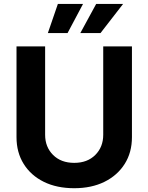

<svg xmlns="http://www.w3.org/2000/svg" viewBox="-20 -969 772 999"><path d="M366.2 10.3Q275.4 10.3 208 -22.9Q140.6 -56.2 103.3 -116Q65.9 -175.8 65.9 -255.4V-727.5H214.8V-267.6Q214.8 -204.1 256.1 -162.8Q297.4 -121.6 366.2 -121.6Q434.6 -121.6 475.8 -162.8Q517.1 -204.1 517.1 -267.6V-727.5H666.5V-255.4Q666.5 -175.8 628.7 -116Q590.8 -56.2 523.4 -22.9Q456.1 10.3 366.2 10.3ZM502.9 -796.9H397.9L480.5 -948.7H620.6ZM331.5 -796.9H229L281.2 -948.7H412.1Z"/></svg>

Font: Inter-Bold
Style: Bold
Weight: 700
Designer: Rasmus Andersson
Foundry: rsms
Version: Version 4.000;git-a52131595